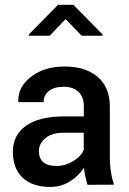

<svg xmlns="http://www.w3.org/2000/svg" viewBox="-20 -756 527 787"><path d="M186.5 10.3Q112.8 10.3 72.8 -27.6Q32.7 -65.4 32.7 -134Q32.7 -202.6 86.9 -240.7Q141.1 -278.8 240.7 -278.8H323.7V-320.8Q323.7 -358.4 301.8 -379.4Q279.8 -400.4 241 -400.4Q202.1 -400.4 180.4 -383.1Q158.7 -365.7 158.7 -337.4H55.7L55.2 -339.8Q52.2 -397.9 106.4 -440.7Q160.6 -483.4 245.6 -483.4Q330.6 -483.4 380.4 -440.7Q430.2 -397.9 430.2 -319.8V-108.4Q430.2 -49.8 447.3 1L338.9 1.5Q327.1 -35.6 324.2 -68.4Q300.8 -33.2 265.1 -11.5Q229.5 10.3 186.5 10.3ZM139.2 -134.8H139.6Q139.6 -106.9 157.5 -91.3Q175.3 -75.7 211.4 -75.7Q247.6 -75.7 279.8 -95.2Q312 -114.7 323.2 -141.6V-211.9H238.3Q193.4 -211.9 166.3 -189.7Q139.2 -167.5 139.2 -134.8ZM400.9 -609.4H314.9L249 -677.7L183.6 -609.4H98.6V-615.2L217.8 -736.3H280.8L400.9 -614.3Z"/></svg>

Font: Yantramanav Medium
Style: Regular
Weight: 500
Version: Version 1.001;PS 1.0;hotconv 1.0.72;makeotf.lib2.5.5900; ttf